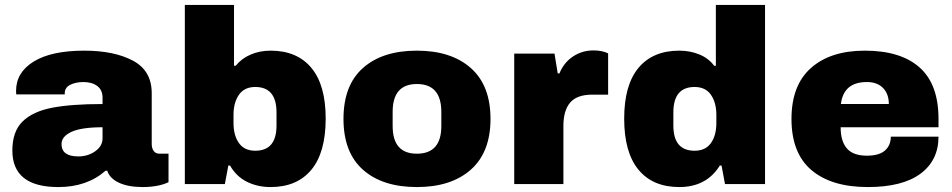

<svg xmlns="http://www.w3.org/2000/svg" viewBox="-20 -745 3854 777"><path d="M30 -136Q30 -213 71.5 -253.5Q113 -294 191 -309Q269 -324 395 -324V-350Q395 -381 373.5 -397Q352 -413 318 -413Q287 -413 264.5 -402Q242 -391 242 -367V-363H46Q45 -368 45 -377Q45 -452 116.5 -496Q188 -540 321 -540Q442 -540 518 -499.5Q594 -459 594 -368V-162Q594 -145 602 -134Q610 -123 626 -123H662V-8Q648 0 620 6Q592 12 558 12Q499 12 461.5 -5.5Q424 -23 414 -54H407Q332 12 216 12Q30 12 30 -136ZM395 -185V-230Q310 -230 269.5 -211.5Q229 -193 229 -162Q229 -112 297 -112Q336 -112 365.5 -133Q395 -154 395 -185Z M911 -75H904L890 0H728V-725H927V-479H934Q957 -508 994 -524Q1031 -540 1075 -540Q1182 -540 1240 -470.5Q1298 -401 1298 -265Q1298 -128 1240 -58Q1182 12 1075 12Q1022 12 979 -9.5Q936 -31 911 -75ZM1099 -237V-290Q1099 -393 1013 -393Q969 -393 947 -361.5Q925 -330 925 -280V-247Q925 -197 947 -166Q969 -135 1013 -135Q1099 -135 1099 -237Z M1370 -264Q1370 -400 1449 -470Q1528 -540 1667 -540Q1806 -540 1885.5 -469.5Q1965 -399 1965 -264Q1965 -129 1885.5 -58.5Q1806 12 1667 12Q1528 12 1449 -58Q1370 -128 1370 -264ZM1766 -235V-292Q1766 -405 1667 -405Q1569 -405 1569 -292V-235Q1569 -123 1667 -123Q1766 -123 1766 -235Z M2061 -528H2224L2237 -448H2244Q2262 -492 2299 -516.5Q2336 -541 2382 -541Q2417 -541 2441 -529V-362H2377Q2315 -362 2287.5 -330Q2260 -298 2260 -235V0H2061Z M2506 -265Q2506 -401 2564 -470.5Q2622 -540 2729 -540Q2773 -540 2810.5 -524.5Q2848 -509 2870 -479H2877V-725H3076V0H2914L2900 -75H2893Q2839 12 2729 12Q2622 12 2564 -58Q2506 -128 2506 -265ZM2879 -247V-280Q2879 -330 2857 -361.5Q2835 -393 2791 -393Q2705 -393 2705 -290V-237Q2705 -135 2791 -135Q2835 -135 2857 -166Q2879 -197 2879 -247Z M3183 -264Q3183 -400 3262 -470Q3341 -540 3480 -540Q3625 -540 3701.5 -472Q3778 -404 3778 -264V-230H3382Q3382 -173 3407.5 -144Q3433 -115 3488 -115Q3538 -115 3561.5 -136Q3585 -157 3585 -192H3778Q3778 -96 3705 -42Q3632 12 3492 12Q3345 12 3264 -56.5Q3183 -125 3183 -264ZM3577 -324Q3577 -365 3553.5 -389Q3530 -413 3488 -413Q3394 -413 3383 -324Z"/></svg>

Font: Archivo Black
Style: Regular
Weight: 400
Designer: Hector Gatti
Foundry: Omnibus-Type
Version: Version 1.101; ttfautohint (v1.8)